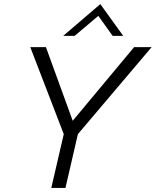

<svg xmlns="http://www.w3.org/2000/svg" viewBox="-20 -921 763 941"><path d="M289.6 -745.1 471.7 -900.9 584 -745.1H532.2L461.9 -843.3L345.7 -745.1ZM231.4 0 292.5 -263.7 128.4 -689.9H205.1L336.4 -329.1L637.2 -689.9H723.1L361.8 -263.7L300.8 0Z"/></svg>

Font: HK Grotesk Legacy
Style: Italic
Weight: 400
Italic angle: -13°
Designer: Alfredo Marco Pradil
Foundry: Hanken Design Co.
Version: Version 2.022;PS 002.022;hotconv 1.0.88;makeotf.lib2.5.64775